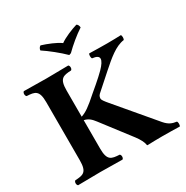

<svg xmlns="http://www.w3.org/2000/svg" viewBox="-187 -989 1110 1147"><g transform="rotate(-30 368.0 -416.0)"><path d="M108 -523V-122C108 -39 80 -35 25 -32C15 -26 15 -4 25 2C65 1 139 0 179 0C219 0 291 1 331 2C341 -4 341 -26 331 -32C276 -35 248 -39 248 -122V-318C278 -311 293 -297 313 -271L464 -74C484 -48 498 -20 500 -4C500 -1 501 2 505 2C525 1 578 0 608 0C647 0 687 1 726 2C732 -4 732 -26 726 -32C696 -36 674 -44 648 -74L429 -333C412 -353 399 -370 399 -378C399 -385 400 -397 411 -407L520 -504C579 -556 635 -605 694 -613C700 -619 700 -641 694 -647C669 -646 634 -645 599 -645C559 -645 514 -646 476 -647C470 -641 470 -619 476 -613C535 -607 531 -576 481 -525C450 -493 374 -430 374 -430C309 -372 281 -353 248 -342V-523C248 -606 276 -610 331 -613C341 -619 341 -641 331 -647C291 -646 219 -645 179 -645C139 -645 65 -646 25 -647C15 -641 15 -619 25 -613C80 -610 108 -606 108 -523ZM232 -808C272 -782 331 -735 368 -698L382 -703C417 -738 467 -780 509 -807C509 -817 504 -830 495 -834C458 -823 402 -800 372 -778C345 -799 287 -822 248 -834C239 -830 232 -818 232 -808Z"/></g></svg>

Font: Libertinus Serif
Style: Bold
Weight: 700
Designer: Philipp H. Poll, Khaled Hosny
Foundry: Caleb Maclennan
Version: Version 7.050;RELEASE